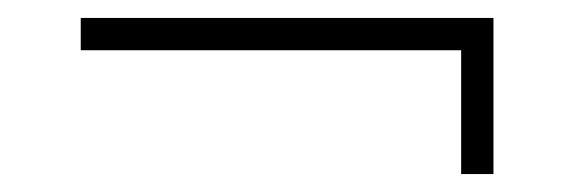

<svg xmlns="http://www.w3.org/2000/svg" viewBox="-20 -338 640 214"><path d="M70 -282H494V-144H530V-318H70Z"/></svg>

Font: Kreadon Extra Light
Style: Regular
Weight: 200
Designer: kohakuno
Foundry: StudioGnu
Version: Version 1.000;Glyphs 3.1.2 (3151)